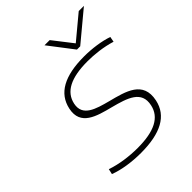

<svg xmlns="http://www.w3.org/2000/svg" viewBox="-195 -793 916 916"><g transform="rotate(-45 263.0 -335.5)"><path d="M278 -244C362 -222 435 -200 417 -118C403 -51 340 -19 228 -19C172 -19 111 -27 59 -45L53 -18C100 0 162 9 222 9C355 9 432 -32 450 -118C473 -228 379 -250 290 -273C218 -292 148 -311 163 -383C177 -449 239 -481 351 -481C398 -481 453 -475 505 -459L510 -486C467 -501 409 -509 356 -509C224 -509 148 -468 130 -382C110 -287 196 -265 278 -244ZM260 -680 355 -556H377L526 -680H491L372 -581L295 -680Z"/></g></svg>

Font: LT Wave Text Thin Italic
Style: Regular
Weight: 100
Designer: Daniel Lyons
Version: Version 2.5 (Glyphs App)